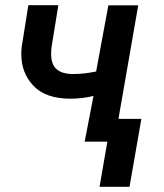

<svg xmlns="http://www.w3.org/2000/svg" viewBox="-20 -549 634 744"><path d="M515.6 -528.3H399.9L352.5 -272C319.8 -265.1 291 -262.2 266.1 -262.2C262.7 -262.2 259.3 -262.2 256.3 -262.2C209 -264.2 183.1 -284.7 179.2 -324.2C178.2 -330.1 178.2 -335.9 178.2 -342.3C178.2 -349.6 178.7 -357.9 179.7 -366.2L206.1 -528.8H89.8L64 -366.7C63 -357.4 62.5 -348.1 62.5 -339.4C62.5 -290.5 78.1 -250 109.4 -216.8C140.1 -184.1 187.5 -167 250.5 -166.5C282.2 -166.5 312.5 -169.9 342.3 -177.2L308.1 0H396L365.7 174.8H481.9L527.8 -88.4H439Z"/></svg>

Font: Roboto Medium
Style: Italic
Weight: 500
Italic angle: -12°
Designer: Google
Version: Version 2.137; 2017